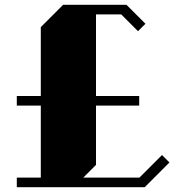

<svg xmlns="http://www.w3.org/2000/svg" viewBox="-20 -780 766 800"><path d="M686 -103 583 0H50V-40H150V-340H50V-380H150V-667L243 -760H507L586 -681L555 -650L485 -720H380V-380H560V-340H380V-93L327 -40H561L655 -134Z"/></svg>

Font: Kumar One
Style: Regular
Weight: 400
Designer: Parimal Parmar
Foundry: Indian Type Foundry
Version: Version 1.000;PS 1.000;hotconv 1.0.88;makeotf.lib2.5.647800